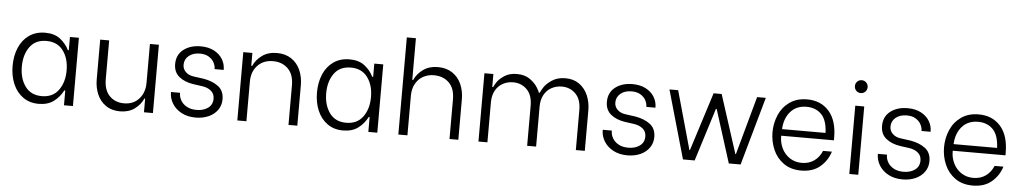

<svg xmlns="http://www.w3.org/2000/svg" viewBox="-40 -1106 7834 1473"><g transform="rotate(5 3877.0 -369.5)"><path d="M51 -267Q51 -345 77.5 -407.5Q104 -470 155.5 -506Q207 -542 279 -542Q350 -542 394.5 -507.5Q439 -473 463 -424H470V-526H539V0H470V-114H463Q437 -63 391.5 -28.5Q346 6 275 6Q205 6 154.5 -30Q104 -66 77.5 -128Q51 -190 51 -267ZM467 -268Q467 -360 422.5 -420Q378 -480 294 -480Q209 -480 165.5 -419.5Q122 -359 122 -268Q122 -176 166 -115.5Q210 -55 294 -55Q378 -55 422.5 -115.5Q467 -176 467 -268Z M1155 0H1086V-105H1080Q1059 -57 1013.5 -24Q968 9 902 9Q837 9 792 -22.5Q747 -54 725 -106Q703 -158 703 -220V-526H772V-228Q772 -143 815.5 -99Q859 -55 927 -55Q999 -55 1042.5 -103Q1086 -151 1086 -228V-526H1155Z M1279 -169V-173H1349V-169Q1349 -141 1364.5 -114Q1380 -87 1411 -70Q1442 -53 1486 -53Q1539 -53 1574 -78.5Q1609 -104 1609 -150Q1609 -188 1582.5 -210Q1556 -232 1516 -238L1444 -248Q1377 -258 1334.5 -292.5Q1292 -327 1292 -390Q1292 -461 1344 -501.5Q1396 -542 1477 -542Q1536 -542 1579 -519.5Q1622 -497 1644.5 -460Q1667 -423 1667 -380V-377H1597V-379Q1597 -401 1585 -425.5Q1573 -450 1545.5 -468Q1518 -486 1475 -486Q1422 -486 1389.5 -459Q1357 -432 1357 -390Q1357 -357 1380.5 -334.5Q1404 -312 1441 -307L1520 -296Q1587 -285 1632.5 -251.5Q1678 -218 1678 -151Q1678 -105 1652.5 -69Q1627 -33 1583 -13.5Q1539 6 1484 6Q1421 6 1374.5 -19Q1328 -44 1303.5 -84.5Q1279 -125 1279 -169Z M1805 -526H1875V-427H1882Q1903 -475 1949.5 -508.5Q1996 -542 2063 -542Q2129 -542 2175 -511Q2221 -480 2244 -427.5Q2267 -375 2267 -312V0H2199V-305Q2199 -389 2154 -433Q2109 -477 2039 -477Q1965 -477 1920 -429.5Q1875 -382 1875 -305V0H1805Z M2395 -267Q2395 -345 2421.5 -407.5Q2448 -470 2499.5 -506Q2551 -542 2623 -542Q2694 -542 2738.5 -507.5Q2783 -473 2807 -424H2814V-526H2883V0H2814V-114H2807Q2781 -63 2735.5 -28.5Q2690 6 2619 6Q2549 6 2498.5 -30Q2448 -66 2421.5 -128Q2395 -190 2395 -267ZM2811 -268Q2811 -360 2766.5 -420Q2722 -480 2638 -480Q2553 -480 2509.5 -419.5Q2466 -359 2466 -268Q2466 -176 2510 -115.5Q2554 -55 2638 -55Q2722 -55 2766.5 -115.5Q2811 -176 2811 -268Z M3045 -748H3115V-427H3122Q3143 -475 3189.5 -508.5Q3236 -542 3303 -542Q3369 -542 3415 -511Q3461 -480 3484 -427.5Q3507 -375 3507 -312V0H3439V-305Q3439 -390 3394 -433.5Q3349 -477 3277 -477Q3233 -477 3196 -457Q3159 -437 3137 -398Q3115 -359 3115 -305V0H3045Z M3662 -526H3731V-426H3738Q3742 -438 3759.5 -464.5Q3777 -491 3815.5 -516.5Q3854 -542 3911 -542Q3972 -542 4011.5 -514Q4051 -486 4070.5 -454Q4090 -422 4090 -414H4098Q4103 -428 4121.5 -457Q4140 -486 4182 -514Q4224 -542 4286 -542Q4348 -542 4392 -510.5Q4436 -479 4458.5 -426.5Q4481 -374 4481 -312V0H4412V-308Q4412 -391 4369 -433.5Q4326 -476 4263 -476Q4221 -476 4185 -457Q4149 -438 4127.5 -400Q4106 -362 4106 -308V0H4037V-308Q4037 -391 3994 -433.5Q3951 -476 3888 -476Q3846 -476 3810 -457Q3774 -438 3752.5 -400Q3731 -362 3731 -308V0H3662Z M4604 -169V-173H4674V-169Q4674 -141 4689.5 -114Q4705 -87 4736 -70Q4767 -53 4811 -53Q4864 -53 4899 -78.5Q4934 -104 4934 -150Q4934 -188 4907.5 -210Q4881 -232 4841 -238L4769 -248Q4702 -258 4659.5 -292.5Q4617 -327 4617 -390Q4617 -461 4669 -501.5Q4721 -542 4802 -542Q4861 -542 4904 -519.5Q4947 -497 4969.5 -460Q4992 -423 4992 -380V-377H4922V-379Q4922 -401 4910 -425.5Q4898 -450 4870.5 -468Q4843 -486 4800 -486Q4747 -486 4714.5 -459Q4682 -432 4682 -390Q4682 -357 4705.5 -334.5Q4729 -312 4766 -307L4845 -296Q4912 -285 4957.5 -251.5Q5003 -218 5003 -151Q5003 -105 4977.5 -69Q4952 -33 4908 -13.5Q4864 6 4809 6Q4746 6 4699.5 -19Q4653 -44 4628.5 -84.5Q4604 -125 4604 -169Z M5087 -526H5154L5280 -76H5284L5427 -526H5489L5634 -76H5638L5762 -526H5829L5681 0H5590L5461 -408H5455L5327 0H5237Z M5903 -268Q5903 -338 5930 -401Q5957 -464 6012 -503Q6067 -542 6147 -542Q6252 -542 6315 -471Q6378 -400 6378 -266V-247H5972V-240Q5972 -192 5993.5 -148.5Q6015 -105 6055 -79Q6095 -53 6146 -53Q6202 -53 6242 -81.5Q6282 -110 6302 -159H6370Q6348 -88 6292 -41Q6236 6 6147 6Q6067 6 6012 -33Q5957 -72 5930 -135Q5903 -198 5903 -268ZM6309 -298Q6305 -397 6261 -441Q6217 -485 6147 -485Q6069 -485 6023.5 -433Q5978 -381 5974 -298Z M6518 -526H6587V0H6518ZM6502 -676Q6502 -696 6516 -710.5Q6530 -725 6551 -725Q6572 -725 6586 -710.5Q6600 -696 6600 -676Q6600 -655 6586 -640.5Q6572 -626 6551 -626Q6530 -626 6516 -640.5Q6502 -655 6502 -676Z M6723 -169V-173H6793V-169Q6793 -141 6808.5 -114Q6824 -87 6855 -70Q6886 -53 6930 -53Q6983 -53 7018 -78.5Q7053 -104 7053 -150Q7053 -188 7026.5 -210Q7000 -232 6960 -238L6888 -248Q6821 -258 6778.5 -292.5Q6736 -327 6736 -390Q6736 -461 6788 -501.5Q6840 -542 6921 -542Q6980 -542 7023 -519.5Q7066 -497 7088.5 -460Q7111 -423 7111 -380V-377H7041V-379Q7041 -401 7029 -425.5Q7017 -450 6989.5 -468Q6962 -486 6919 -486Q6866 -486 6833.5 -459Q6801 -432 6801 -390Q6801 -357 6824.5 -334.5Q6848 -312 6885 -307L6964 -296Q7031 -285 7076.5 -251.5Q7122 -218 7122 -151Q7122 -105 7096.5 -69Q7071 -33 7027 -13.5Q6983 6 6928 6Q6865 6 6818.5 -19Q6772 -44 6747.5 -84.5Q6723 -125 6723 -169Z M7224 -268Q7224 -338 7251 -401Q7278 -464 7333 -503Q7388 -542 7468 -542Q7573 -542 7636 -471Q7699 -400 7699 -266V-247H7293V-240Q7293 -192 7314.5 -148.5Q7336 -105 7376 -79Q7416 -53 7467 -53Q7523 -53 7563 -81.5Q7603 -110 7623 -159H7691Q7669 -88 7613 -41Q7557 6 7468 6Q7388 6 7333 -33Q7278 -72 7251 -135Q7224 -198 7224 -268ZM7630 -298Q7626 -397 7582 -441Q7538 -485 7468 -485Q7390 -485 7344.5 -433Q7299 -381 7295 -298Z"/></g></svg>

Font: Be Vietnam Light
Style: Regular
Weight: 300
Designer: Gabriel Lam
Foundry: TypeRant
Version: Version 4.000